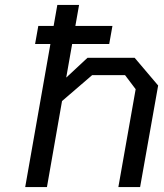

<svg xmlns="http://www.w3.org/2000/svg" viewBox="-20 -757 664 777"><path d="M82 0 184 -579H122L135 -652H197L212 -737H300L285 -652H435L422 -579H272L248 -443L334 -523H525L620 -411L547 0H459L529 -396L486 -453H353L231 -348L170 0Z"/></svg>

Font: Tomorrow
Style: Italic
Weight: 400
Italic angle: -10°
Designer: Tony de Marco, Monica Rizzolli
Foundry: Just in Type
Version: Version 2.002